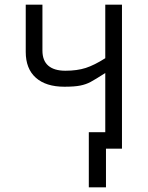

<svg xmlns="http://www.w3.org/2000/svg" viewBox="-20 -570 640 828"><path d="M363 0H434V-255Q390 -227 370.5 -216.5Q351 -206 326 -201Q301 -196 258 -196Q178 -196 134.5 -234.8Q91 -273.5 91 -346V-550H163V-352Q163 -308.5 188.2 -286.8Q213.5 -265 262 -265Q312.5 -265 349.8 -277Q387 -289 434 -319V-550H506V71H437V238H363Z"/></svg>

Font: JuliaMono Light
Style: Regular
Weight: 300
Monospace: yes
Designer: cormullion
Foundry: corm
Version: Version 0.054; ttfautohint (v1.8.4)